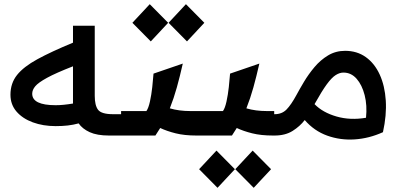

<svg xmlns="http://www.w3.org/2000/svg" viewBox="-20 -648 1935 918"><path d="M246 -45Q186 -45 137 -63Q88 -81 59 -114.5Q30 -148 30 -195Q30 -250 61.5 -289.5Q93 -329 159 -365Q225 -401 329 -444V-525H433V-190Q433 -144 449 -123Q465 -102 521 -102H559V0H501Q444 0 409 -16Q374 -32 356 -58Q330 -51 304 -48Q278 -45 246 -45ZM134 -200Q134 -145 246 -145Q264 -145 284.5 -147Q305 -149 329 -153Q329 -159 329 -164V-331Q247 -299 205 -276Q163 -253 148.5 -235.5Q134 -218 134 -200Z M559 0V-117H680Q690 -131 697 -163Q704 -195 708 -231.5Q712 -268 714 -296L854 -344Q840 -282 825.5 -230Q811 -178 792 -130Q836 -117 890 -117H925V0H919Q862 0 820 -10.5Q778 -21 746 -36Q735 -18 723 0ZM701 -450 613 -539 696 -628 784 -539ZM874 -450 786 -539 869 -628 957 -539Z M925 0V-117H1046Q1056 -131 1063 -163Q1070 -195 1074 -231.5Q1078 -268 1080 -296L1220 -344Q1206 -282 1191.5 -230Q1177 -178 1158 -130Q1202 -117 1256 -117H1291V0H1285Q1228 0 1186 -10.5Q1144 -21 1112 -36Q1101 -18 1089 0ZM1020 250 932 161 1015 72 1103 161ZM1193 250 1105 161 1188 72 1276 161Z M1291 0V-102H1293Q1328 -102 1350 -124.5Q1372 -147 1397 -193Q1412 -221 1433.5 -257Q1455 -293 1483.5 -327Q1512 -361 1548.5 -383Q1585 -405 1630 -405Q1687 -405 1729 -375Q1771 -345 1795.5 -291.5Q1820 -238 1824.5 -167.5Q1829 -97 1811 -16Q1745 14 1676 18.5Q1607 23 1544.5 0.5Q1482 -22 1437 -74Q1414 -44 1379 -22Q1344 0 1293 0ZM1485 -152 1484 -150Q1523 -110 1589 -91Q1655 -72 1730 -85Q1736 -144 1723.5 -193Q1711 -242 1685 -271.5Q1659 -301 1622 -301Q1604 -301 1585 -289Q1566 -277 1542.5 -245Q1519 -213 1485 -152Z"/></svg>

Font: Lexend SemiBold
Style: Regular
Weight: 600
Designer: Bonnie Shaver-Troup, Thomas Jockin
Foundry: Lexend
Version: Version 1.005; ttfautohint (v1.8.3)